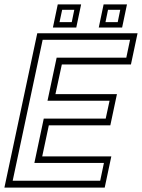

<svg xmlns="http://www.w3.org/2000/svg" viewBox="-37 -851 644 871"><path d="M-17 0 132 -700H587L557 -558.5H243.5L214.5 -424H493.5L463.5 -282.5H184.5L154.5 -141.5H468L438 0ZM20.5 -31H417.5L434.5 -112H119L161.5 -313H442.5L460 -394H178.5L220 -589.5H536L553 -670.5H156.5ZM411 -726 433 -831H539L517 -726ZM203 -726 225 -831H331L309 -726ZM233 -750.5H288.5L300 -806.5H245ZM441.5 -750.5H497L508.5 -806.5H453Z"/></svg>

Font: Tourney Light
Style: Italic
Weight: 300
Italic angle: -12°
Version: Version 1.015